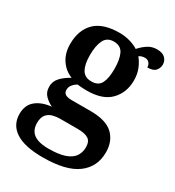

<svg xmlns="http://www.w3.org/2000/svg" viewBox="-193 -683 940 1034"><g transform="rotate(30 276.5 -166.0)"><path d="M234 240Q121 240 65 203.5Q9 167 9 99Q9 44 45 14.5Q81 -15 141 -21Q116 -32 95 -53Q74 -74 74 -108Q74 -140 95.5 -164Q117 -188 155 -209Q111 -226 84 -266Q57 -306 57 -363Q57 -450 106.5 -499Q156 -548 259 -548Q294 -548 325.5 -538.5Q357 -529 376 -516Q398 -541 422.5 -556.5Q447 -572 478 -572Q512 -572 528.5 -555.5Q545 -539 545 -516Q545 -495 531 -478Q517 -461 480 -461Q480 -478 470 -489Q460 -500 444 -500Q423 -500 408 -489Q427 -467 440 -435Q453 -403 453 -364Q453 -289 405.5 -239.5Q358 -190 259 -190Q247 -190 229.5 -191Q212 -192 202 -194Q187 -186 175 -172Q163 -158 163 -139Q163 -122 175.5 -113.5Q188 -105 215 -105H333Q429 -105 472.5 -64Q516 -23 516 47Q516 137 447 188.5Q378 240 234 240ZM236 184Q300 184 337.5 171Q375 158 392 134Q409 110 409 77Q409 40 387 26.5Q365 13 321 13H211Q188 13 166 19Q144 25 129.5 42.5Q115 60 115 95Q115 123 127.5 143Q140 163 167 173.5Q194 184 236 184ZM256 -245Q299 -245 315 -276Q331 -307 331 -365Q331 -425 314.5 -458.5Q298 -492 255 -492Q213 -492 196 -457.5Q179 -423 179 -364Q179 -308 196.5 -276.5Q214 -245 256 -245Z"/></g></svg>

Font: Noto Naskh Arabic SemiBold
Style: Regular
Weight: 600
Designer: Monotype Design Team, David Williams, Mohamad Dakak and Nizar Qandah
Foundry: Monotype Imaging Inc.
Version: Version 2.016